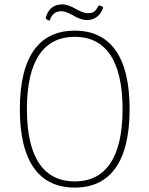

<svg xmlns="http://www.w3.org/2000/svg" viewBox="-20 -839 678 871"><path d="M448 -805C443 -811 437 -814 428 -814C416 -793 407 -779 381 -779C337 -779 310 -819 261 -819C225 -819 197 -799 187 -756C192 -750 199 -745 206 -746C214 -775 233 -788 258 -788C298 -788 327 -748 376 -748C412 -748 438 -772 448 -805ZM319 12C476 12 568 -100 568 -344C568 -588 476 -700 319 -700C162 -700 70 -588 70 -344C70 -100 162 12 319 12ZM319 -16C183 -16 102 -118 102 -344C102 -570 183 -672 319 -672C455 -672 536 -570 536 -344C536 -118 455 -16 319 -16Z"/></svg>

Font: Arima Koshi Thin
Style: Regular
Weight: 250
Designer: Joana Correia and Natanael Gama
Foundry: NDISCOVER
Version: Version 1.019;PS 001.019;hotconv 1.0.88;makeotf.lib2.5.64775